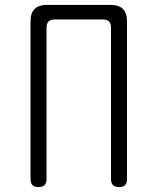

<svg xmlns="http://www.w3.org/2000/svg" viewBox="-20 -750 640 780"><path d="M136 10Q120 10 112 2Q104 -6 104 -22V-663Q104 -697 120.5 -713.5Q137 -730 171 -730H429Q463 -730 479.5 -713.5Q496 -697 496 -663V-22Q496 -6 488 2Q480 10 463 10Q447 10 439 2Q431 -6 431 -22V-638Q431 -655 422.5 -663Q414 -671 398 -671H202Q186 -671 177.5 -663Q169 -655 169 -638V-22Q169 -6 161 2Q153 10 136 10Z"/></svg>

Font: Maple Mono NL ExtraLight
Style: Regular
Weight: 275
Monospace: yes
Designer: subframe7536
Version: Version 7.000